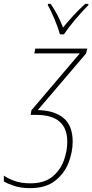

<svg xmlns="http://www.w3.org/2000/svg" viewBox="-37 -966 479 996"><path d="M295 -788Q317 -822 354 -865.5Q391 -909 421 -939L422 -946H405Q374 -918 343.5 -885Q313 -852 290 -823Q265 -889 226 -946H212L211 -939Q227 -912 246.5 -865Q266 -818 274 -788ZM340 -231Q340 -314 293 -353.5Q246 -393 159 -395L409 -688L416 -714H146L141 -689H377L126 -394L122 -370H151Q312 -370 312 -231Q312 -183 294 -133Q276 -83 234 -49Q192 -15 121 -15Q73 -15 38.5 -27.5Q4 -40 -17 -55V-25Q2 -13 37 -1.5Q72 10 119 10Q200 10 248.5 -28Q297 -66 318.5 -121.5Q340 -177 340 -231Z"/></svg>

Font: Noto Sans Display SemiCondensed Thin
Style: Italic
Weight: 250
Width: 4
Designer: Monotype Design team
Foundry: Monotype Imaging Inc.
Version: 1.000